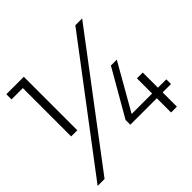

<svg xmlns="http://www.w3.org/2000/svg" viewBox="-175 -869 1038 1038"><g transform="rotate(-45 344.0 -350.0)"><path d="M59.5 0H6.5L535.5 -699.5H587.5ZM141.5 -290.5H94.5V-660H8V-699.5H141.5ZM612.5 0H568V-109H365.5V-145.5L517.5 -409.5H562.5L411.5 -145H568V-261H612.5V-145H676.5V-109H612.5Z"/></g></svg>

Font: Argentum Novus Light
Style: Regular
Weight: 300
Designer: Julieta Ulanovsky (font) & Cristiano Sobral (main changes)
Foundry: Julieta Ulanovsky (font) & Cristiano Sobral (main changes)
Version: Version 3.00;November 27, 2020;FontCreator 13.0.0.2655 64-bi